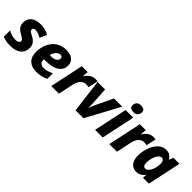

<svg xmlns="http://www.w3.org/2000/svg" viewBox="184 -1858 2959 2959"><g transform="rotate(45 1663.0 -379.0)"><path d="M181 10Q77 10 13 -22V-157Q91 -113 172 -113Q198 -113 224 -123.5Q250 -134 250 -160Q250 -173 244 -183Q238 -193 221 -205Q204 -217 171 -236Q119 -265 93.5 -299Q68 -333 68 -385Q68 -466 123.5 -512.5Q179 -559 285 -559Q335 -559 379.5 -547.5Q424 -536 466 -510L413 -397Q385 -415 351.5 -427.5Q318 -440 287 -440Q266 -440 251.5 -430.5Q237 -421 237 -400Q237 -383 252.5 -370.5Q268 -358 307 -338Q359 -312 389 -275.5Q419 -239 419 -186Q419 -88 354.5 -39Q290 10 181 10Z M746 10Q646 10 587.5 -45Q529 -100 529 -205Q529 -273 548.5 -336.5Q568 -400 606.5 -450Q645 -500 703.5 -529.5Q762 -559 839 -559Q931 -559 980.5 -517Q1030 -475 1030 -408Q1030 -319 955 -265.5Q880 -212 723 -212H697Q696 -208 696 -204.5Q696 -201 696 -197Q696 -157 719 -135Q742 -113 785 -113Q828 -113 864 -124Q900 -135 946 -157V-36Q902 -14 856.5 -2Q811 10 746 10ZM732 -320Q807 -320 839 -345Q871 -370 871 -401Q871 -443 825 -443Q800 -443 777 -426Q754 -409 737 -381Q720 -353 714 -320Z M1068 0 1184 -549H1314L1305 -452H1309Q1343 -507 1383 -533Q1423 -559 1477 -559Q1489 -559 1501.5 -558Q1514 -557 1521 -555L1485 -392Q1475 -396 1461 -398.5Q1447 -401 1430 -401Q1381 -401 1342.5 -364Q1304 -327 1286 -244L1234 0Z M1597 0 1528 -549H1692L1709 -267Q1710 -248 1710 -221Q1710 -194 1710 -172H1714Q1721 -192 1731 -218.5Q1741 -245 1749 -261L1887 -549H2066L1769 0Z M2245 -610Q2210 -610 2186 -624.5Q2162 -639 2162 -674Q2162 -720 2188 -744Q2214 -768 2261 -768Q2294 -768 2318.5 -754Q2343 -740 2343 -704Q2343 -662 2319 -636Q2295 -610 2245 -610ZM2023 0 2139 -549H2306L2189 0Z M2333 0 2449 -549H2579L2570 -452H2574Q2608 -507 2648 -533Q2688 -559 2742 -559Q2754 -559 2766.5 -558Q2779 -557 2786 -555L2750 -392Q2740 -396 2726 -398.5Q2712 -401 2695 -401Q2646 -401 2607.5 -364Q2569 -327 2551 -244L2499 0Z M2924 10Q2883 10 2847.5 -10Q2812 -30 2790.5 -74.5Q2769 -119 2769 -194Q2769 -253 2785 -317Q2801 -381 2833 -436Q2865 -491 2911.5 -525Q2958 -559 3018 -559Q3068 -559 3099.5 -537.5Q3131 -516 3150 -480H3154L3181 -549H3312L3195 0H3066L3072 -66H3068Q3043 -32 3008.5 -11Q2974 10 2924 10ZM2991 -124Q3017 -124 3039.5 -146Q3062 -168 3078 -203Q3094 -238 3101 -277Q3104 -295 3105.5 -312.5Q3107 -330 3107 -350Q3107 -383 3092.5 -404Q3078 -425 3052 -425Q3029 -425 3008 -405.5Q2987 -386 2971.5 -353.5Q2956 -321 2947 -282Q2938 -243 2938 -203Q2938 -124 2991 -124Z"/></g></svg>

Font: Noto Sans ExtraBold
Style: Italic
Weight: 800
Italic angle: -12°
Designer: Monotype Design Team
Foundry: Monotype Imaging Inc.
Version: Version 2.013; ttfautohint (v1.8.4.7-5d5b)